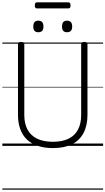

<svg xmlns="http://www.w3.org/2000/svg" viewBox="-20 -1249 903 1644"><path d="M433 19Q361 19 305 0.5Q249 -18 211 -54Q173 -90 153.5 -143.5Q134 -197 134 -266V-871Q134 -881 140 -885.5Q146 -890 160 -890Q175 -890 181.5 -885.5Q188 -881 188 -871V-264Q188 -190 216 -138.5Q244 -87 299 -61Q354 -35 433 -35Q512 -35 566 -61Q620 -87 647.5 -138.5Q675 -190 675 -264V-871Q675 -881 681.5 -885.5Q688 -890 702 -890Q729 -890 729 -871V-266Q729 -174 695 -110Q661 -46 595.5 -13.5Q530 19 433 19ZM308 -973Q286 -973 275.5 -985Q265 -997 265 -1022Q265 -1047 275.5 -1059.5Q286 -1072 308 -1072Q330 -1072 341 -1059.5Q352 -1047 352 -1022Q352 -997 341 -985Q330 -973 308 -973ZM554 -973Q532 -973 521.5 -985Q511 -997 511 -1022Q511 -1047 521.5 -1059.5Q532 -1072 554 -1072Q576 -1072 587 -1059.5Q598 -1047 598 -1022Q598 -997 587 -985Q576 -973 554 -973ZM297 -1177Q286 -1177 282 -1183.5Q278 -1190 278 -1202Q278 -1215 282 -1222Q286 -1229 297 -1229H565Q576 -1229 580 -1222Q584 -1215 584 -1202Q584 -1190 580 -1183.5Q576 -1177 565 -1177ZM0 365H863V375H0ZM0 -20H863V0H0ZM0 -505H863V-500H0ZM0 -885H863V-875H0Z"/></svg>

Font: Playwrite GB S Guides
Style: Regular
Weight: 400
Designer: Veronika Burian, José Scaglione
Foundry: TypeTogether
Version: Version 1.003